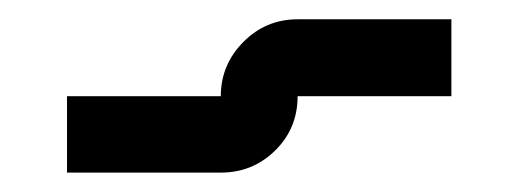

<svg xmlns="http://www.w3.org/2000/svg" viewBox="-20 -420 540 200"><path d="M450.2 -319.8H290Q290 -286.1 266.6 -263.2Q243.2 -240.2 210 -240.2H49.8V-319.8H210Q210 -352.5 233.4 -376.2Q256.8 -399.9 290 -399.9H450.2Z"/></svg>

Font: Laconic
Style: Regular
Weight: 400
Designer: Robby Woodard
Version: Version 1.000